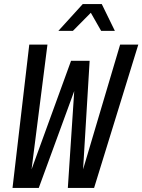

<svg xmlns="http://www.w3.org/2000/svg" viewBox="-20 -931 705 951"><path d="M42 0 125 -710H215L131 -50H121L332 -630H424L389 -50H379L575 -710H665L446 0H316L353 -560H377L172 0ZM269 -778 390 -911H484L549 -778H481L424 -878H440L341 -778Z"/></svg>

Font: Geist Mono
Style: Italic
Weight: 400
Italic angle: -12°
Monospace: yes
Designer: Basement.studio, Andrés Briganti, Mateo Zaragoza
Foundry: Basement.studio, Vercel, Andrés Briganti, Guido Ferreyra, Mateo Zaragoza
Version: Version 1.500